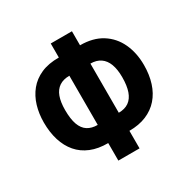

<svg xmlns="http://www.w3.org/2000/svg" viewBox="-164 -878 1031 1042"><g transform="rotate(-30 352.0 -357.0)"><path d="M418.9 -724.1V-636.2Q500 -636.2 554.9 -601.6Q609.9 -566.9 637.9 -506.8Q666 -446.8 666 -370.1Q666 -309.6 650.1 -259.8Q634.3 -210 603 -174.3Q571.8 -138.7 525.6 -119.4Q479.5 -100.1 418.9 -100.1V9.8H286.1V-100.1Q224.6 -99.6 178.2 -118.7Q131.8 -137.7 101.1 -173.6Q70.3 -209.5 54.7 -259.5Q39.1 -309.6 39.1 -371.1Q39.1 -425.8 53.5 -473.9Q67.9 -522 97.7 -558.6Q127.4 -595.2 174.3 -616Q221.2 -636.7 286.1 -636.2V-724.1ZM286.1 -522Q247.6 -522 222.4 -505.1Q197.3 -488.3 185.1 -455.1Q172.9 -421.9 172.9 -372.1Q172.9 -315.9 185.5 -281Q198.2 -246.1 223.4 -230Q248.5 -213.9 286.1 -213.9ZM418 -522V-213.9Q456.1 -213.9 481.2 -231.4Q506.3 -249 518.6 -284.2Q530.8 -319.3 530.8 -372.1Q530.8 -420.9 518.3 -454.1Q505.9 -487.3 480.7 -504.6Q455.6 -522 418 -522Z"/></g></svg>

Font: Open Sans Condensed
Style: Regular
Weight: 400
Width: 3
Designer: Monotype Design Team
Foundry: Monotype Imaging Inc.
Version: Version 3.000